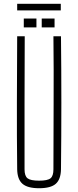

<svg xmlns="http://www.w3.org/2000/svg" viewBox="-20 -992 414 1017"><path d="M187 5Q126 5 99 -18.5Q72 -42 71 -95Q69 -274 69.5 -447.5Q70 -621 71 -800H111Q110 -621 110 -447.5Q110 -274 110 -95Q110 -60 126 -47.5Q142 -35 187 -35Q232 -35 247.5 -47.5Q263 -60 263 -95Q263 -274 264 -447.5Q265 -621 263 -800H303Q305 -621 305 -447.5Q305 -274 303 -95Q302 -42 275.5 -18.5Q249 5 187 5ZM201 -847V-894H269V-847ZM106 -847V-894H173V-847ZM71 -937V-972H302V-937Z"/></svg>

Font: Big Shoulders Text Thin
Style: Regular
Weight: 100
Designer: Patric King
Foundry: XO Type Co
Version: Version 1.000; ttfautohint (v1.8.2)